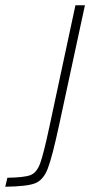

<svg xmlns="http://www.w3.org/2000/svg" viewBox="-53 -708 349 728"><path d="M134 -226 233 -688H269L172 -238Q145 -112 128 -68.5Q111 -25 80 -13Q49 -1 -33 0L-25 -34Q39 -35 62.5 -44Q86 -53 99 -88Q112 -123 134 -226Z"/></svg>

Font: Saira Semi Condensed Thin
Style: Italic
Weight: 100
Width: 4
Italic angle: -12°
Designer: Hector Gatti with collaboration of the Omnibus-Type team
Foundry: Omnibus-Type
Version: Version 1.001; ttfautohint (v1.8)